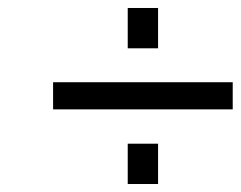

<svg xmlns="http://www.w3.org/2000/svg" viewBox="-20 -491 603 481"><path d="M300 -471H376V-370H300ZM113 -285H563V-217H113ZM300 -131H376V-30H300Z"/></svg>

Font: Cairo
Style: Italic
Weight: 400
Italic angle: -13°
Designer: Mohamed Gaber, Accademia di Belle Arti di Urbino and others
Foundry: Kief Type Foundry, Accademia di Belle Arti di Urbino and others
Version: Version 3.011